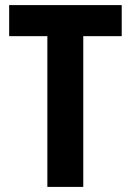

<svg xmlns="http://www.w3.org/2000/svg" viewBox="-20 -734 514 754"><path d="M307 0V-592H458V-714H16V-592H166V0Z"/></svg>

Font: Noto Sans Hebrew Condensed
Style: Bold
Weight: 700
Width: 3
Designer: Monotype Design Team
Foundry: Monotype Imaging Inc.
Version: Version 2.004